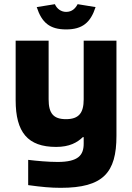

<svg xmlns="http://www.w3.org/2000/svg" viewBox="-20 -695 632 920"><path d="M538 -44V-500H381V-219C381 -154 358 -124 296 -124C235 -124 213 -153 213 -219V-500H55V-215C55 -61 113 9 249 9C313 9 350 -12 377 -38H381V-7C381 48 356 81 256 81C212 81 156 76 115 71V192C180 201 223 205 271 205C475 205 538 132 538 -44ZM156 -661 243 -675C252 -654 272 -638 297 -638C326 -638 342 -656 352 -675L438 -661C414 -587 375 -554 297 -554C218 -554 180 -587 156 -661Z"/></svg>

Font: LT Wave Text Black
Style: Regular
Weight: 900
Designer: Daniel Lyons
Version: Version 2.5 (Glyphs App)